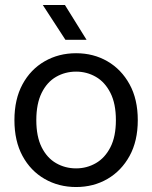

<svg xmlns="http://www.w3.org/2000/svg" viewBox="-20 -740 612 772"><path d="M286 12Q216 12 159.5 -20.5Q103 -53 70.5 -113Q38 -173 38 -257Q38 -341 70.5 -401Q103 -461 159.5 -493.5Q216 -526 286 -526Q356 -526 412 -493.5Q468 -461 501 -401Q534 -341 534 -257Q534 -173 501 -113Q468 -53 412 -20.5Q356 12 286 12ZM286 -63Q329 -63 365.5 -84Q402 -105 424 -148Q446 -191 446 -257Q446 -323 424 -366.5Q402 -410 365.5 -431Q329 -452 286 -452Q242 -452 205.5 -431Q169 -410 147.5 -366.5Q126 -323 126 -257Q126 -191 147.5 -148Q169 -105 205.5 -84Q242 -63 286 -63ZM241 -720 328 -580H243L152 -720Z"/></svg>

Font: TikTok Sans 24pt
Style: Regular
Weight: 400
Version: Version 4.000